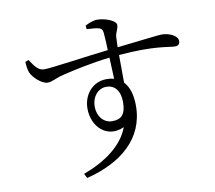

<svg xmlns="http://www.w3.org/2000/svg" viewBox="-89 -882 1178 1050"><g transform="rotate(-10 500.0 -356.5)"><path d="M501 -217C455 -217 420 -256 420 -313C420 -364 452 -408 502 -408C545 -408 577 -375 577 -310C577 -241 551 -217 501 -217ZM450 -737C480 -735 501 -734 516 -730C532 -725 537 -719 539 -699C541 -674 543 -640 544 -604C426 -591 220 -560 183 -561C149 -561 130 -593 108 -626L89 -619C90 -599 92 -576 99 -559C110 -531 157 -486 190 -486C216 -486 236 -502 281 -513C342 -528 448 -551 546 -562C548 -517 550 -474 551 -444C538 -447 525 -449 510 -449C428 -449 379 -381 379 -308C379 -206 459 -129 557 -174C521 -76 421 -5 299 40L312 65C505 17 643 -95 643 -278C643 -336 630 -383 601 -413C601 -463 600 -519 600 -567C801 -584 877 -560 909 -560C928 -560 937 -568 937 -586C937 -618 885 -637 850 -637C829 -637 765 -628 600 -610C601 -634 601 -654 602 -667C604 -692 619 -708 619 -731C619 -756 557 -778 516 -778C490 -778 466 -766 448 -757Z"/></g></svg>

Font: Source Han Serif K
Style: Regular
Weight: 400
Designer: Ryoko NISHIZUKA 西塚涼子 (kana & ideographs); Frank Grießhammer (Latin, Greek & Cyrillic); Wenlong ZHANG 张文龙 (bopomofo); San
Foundry: Adobe Systems Incorporated
Version: Version 1.001;PS 1.001;hotconv 16.6.54;makeotf.lib2.5.65590